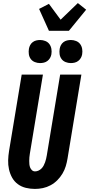

<svg xmlns="http://www.w3.org/2000/svg" viewBox="-20 -1220 580 1248"><path d="M207 8Q177 8 148 1Q119 -6 96 -23Q73 -40 59 -65Q45 -90 38.5 -119Q32 -148 33 -178.5Q34 -209 39 -240L121 -735H259L174 -221Q172 -209 171 -197.5Q170 -186 170 -174.5Q170 -163 171 -152Q172 -141 176 -131Q180 -121 188 -113.5Q196 -106 208 -106Q219 -106 230 -111Q241 -116 249.5 -124.5Q258 -133 263.5 -143.5Q269 -154 273 -165Q277 -176 279.5 -187Q282 -198 284 -209L371 -735H509L419 -190Q415 -165 407.5 -140Q400 -115 386 -91.5Q372 -68 352.5 -48.5Q333 -29 309 -16Q285 -3 259 2.5Q233 8 207 8ZM440 -810Q423 -810 406.5 -816.5Q390 -823 380 -836.5Q370 -850 367.5 -867.5Q365 -885 368 -903Q370 -915 376 -926.5Q382 -938 392.5 -946Q403 -954 415.5 -957Q428 -960 441 -960Q458 -960 474.5 -953.5Q491 -947 501 -933.5Q511 -920 514 -902.5Q517 -885 514 -867Q512 -855 505.5 -843.5Q499 -832 488.5 -824Q478 -816 465.5 -813Q453 -810 440 -810ZM240 -810Q223 -810 206.5 -816.5Q190 -823 180 -836.5Q170 -850 167.5 -867.5Q165 -885 168 -903Q170 -915 176 -926.5Q182 -938 192.5 -946Q203 -954 215.5 -957Q228 -960 241 -960Q258 -960 274.5 -953.5Q291 -947 301 -933.5Q311 -920 314 -902.5Q317 -885 314 -867Q312 -855 305.5 -843.5Q299 -832 288.5 -824Q278 -816 265.5 -813Q253 -810 240 -810ZM298 -1020 234 -1162 298 -1195 374 -1092 486 -1200 540 -1157 428 -1020Z"/></svg>

Font: Iosevka Heavy
Style: Italic
Weight: 900
Italic angle: -9°
Monospace: yes
Designer: Belleve Invis
Foundry: Belleve Invis
Version: Version 32.5.0; ttfautohint (v1.8.4)